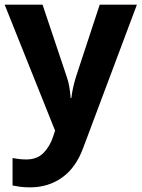

<svg xmlns="http://www.w3.org/2000/svg" viewBox="-20 -566 609 826"><path d="M0 -546H163L266 -239Q274 -217 278 -193.5Q282 -170 284 -144H287Q290 -170 295.5 -193.5Q301 -217 308 -239L409 -546H569L338 70Q307 155 247.5 197.5Q188 240 110 240Q85 240 66.5 237.5Q48 235 34 232V114Q45 116 60.5 118Q76 120 93 120Q140 120 167.5 91.5Q195 63 208 23L217 -4Z"/></svg>

Font: Noto Sans Hanifi Rohingya
Style: Regular
Weight: 400
Designer: Monotype Design Team and DaltonMaag
Foundry: Google LLC
Version: Version 2.101